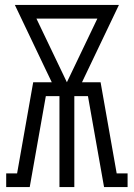

<svg xmlns="http://www.w3.org/2000/svg" viewBox="-20 -755 540 775"><path d="M5 0V-55H49L114 -423H189L164 -475L40 -735H460L311 -423H386L451 -55H495V0H400L335 -367H280V0H220V-367H165L100 0ZM250 -423 373 -680H127Z"/></svg>

Font: Iosevka Slab Light
Style: Regular
Weight: 300
Monospace: yes
Designer: Belleve Invis
Foundry: Belleve Invis
Version: Version 11.1.0; ttfautohint (v1.8.3)